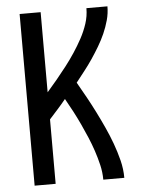

<svg xmlns="http://www.w3.org/2000/svg" viewBox="-53 -777 605 819"><g transform="rotate(-5 250.0 -367.5)"><path d="M62 0V-735H152V-392Q174 -417 195.5 -443Q217 -469 237.5 -495.5Q258 -522 276.5 -550Q295 -578 311 -607.5Q327 -637 337.5 -669Q348 -701 348 -735H438Q438 -705 430 -676Q422 -647 410 -620Q398 -593 382.5 -567Q367 -541 350.5 -516.5Q334 -492 315.5 -468.5Q297 -445 279 -422Q298 -389 316.5 -355.5Q335 -322 352 -288Q369 -254 385 -219Q401 -184 414 -148.5Q427 -113 436.5 -75.5Q446 -38 446 0H356Q356 -32 348.5 -63.5Q341 -95 331 -125Q321 -155 308.5 -184.5Q296 -214 282.5 -243Q269 -272 254 -300.5Q239 -329 223 -357Q206 -336 188 -316Q170 -296 152 -276V0Z"/></g></svg>

Font: Iosevka Curly Medium
Style: Regular
Weight: 500
Monospace: yes
Designer: Belleve Invis
Foundry: Belleve Invis
Version: Version 22.1.2; ttfautohint (v1.8.4)